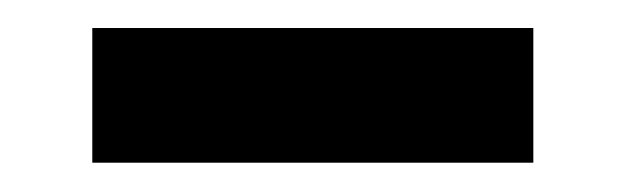

<svg xmlns="http://www.w3.org/2000/svg" viewBox="-20 -715 440 135"><path d="M44.9 -600.6V-695.3H355V-600.6Z"/></svg>

Font: Lato-ExtraBold
Style: Regular
Weight: 500
Designer: Lukasz Dziedzic with Adam Twardoch and Botio Nikoltchev
Foundry: tyPoland Lukasz Dziedzic
Version: ""